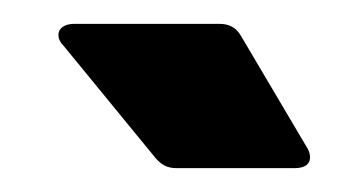

<svg xmlns="http://www.w3.org/2000/svg" viewBox="-20 -720 286 161"><path d="M237 -597 182 -690C178 -697 172 -700 164 -700H42C34 -700 29 -696 29 -691C29 -688 30 -685 33 -682L110 -588C115 -582 120 -579 128 -579H227C235 -579 240 -582 240 -588C240 -591 239 -594 237 -597Z"/></svg>

Font: Barlow Condensed Black
Style: Regular
Weight: 900
Width: 3
Designer: Jeremy Tribby
Foundry: Tribby Type
Version: Version 1.422;hotconv 1.0.109;makeotfexe 2.5.65596